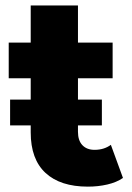

<svg xmlns="http://www.w3.org/2000/svg" viewBox="-20 -681 488 709"><path d="M93.4 -192V-660.7H267.9V-194.4Q267.9 -162.3 284.2 -145Q300.6 -127.7 329.1 -127.7Q364.3 -127.7 389.4 -146.2L434.1 -23.9Q410.4 -7.6 376.4 0.3Q342.3 8.2 304.4 8.2Q202.8 8.2 148.1 -42.4Q93.4 -93 93.4 -192ZM12.2 -523.7H395.9V-392H12.2ZM17.3 -313.3H356.2V-218H17.3Z"/></svg>

Font: iiserrat Thin
Style: Regular
Weight: 100
Designer: Akira Ohta
Foundry: Akira Ohta
Version: Version 1.200;Glyphs 3.3.1 (3343)